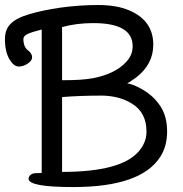

<svg xmlns="http://www.w3.org/2000/svg" viewBox="-38 -737 735 773"><path d="M256.8 16.1Q77.1 16.1 77.1 -17.1Q77.1 -25.9 85 -33Q92.8 -40 109.9 -40Q127 -40 129.9 -41V-618.2Q88.9 -607.9 72.5 -599.9Q56.2 -591.8 56.2 -580.1Q56.2 -546.9 76.2 -533.2Q90.8 -521 91.3 -507.1Q91.8 -493.2 74 -481.2Q56.2 -469.2 38.1 -469.2H37.1Q17.1 -469.2 0 -498.5Q-17.1 -527.8 -18.1 -571.8V-579.1Q-18.1 -617.2 2.9 -639.2Q25.9 -664.1 79.8 -679.9Q133.8 -695.8 204.1 -706.1Q282.2 -716.8 356 -716.8Q431.2 -716.8 481 -695.8Q579.1 -654.8 579.1 -557.1Q579.1 -478 509.8 -424.8Q480 -403.8 474.1 -400.9Q499 -398.9 541 -373.5Q583 -348.1 608.9 -307.6Q634.8 -267.1 634.8 -208Q634.8 -147.9 606.9 -105Q528.8 16.1 256.8 16.1ZM211.9 -44.9Q449.2 -44.9 520 -127Q551.8 -163.1 551.8 -207Q551.8 -284.2 493.2 -319.8Q444.8 -350.1 376 -352.1Q283.2 -352.1 211.9 -346.2ZM219.2 -414.1Q293 -414.1 335.9 -422.1Q378.9 -430.2 414.1 -447Q449.2 -463.9 472.7 -490.5Q496.1 -517.1 496.1 -550.8Q496.1 -644 337.9 -644Q269 -644 211.9 -627.9V-414.1Z"/></svg>

Font: LXGW WenKai Screen
Style: Regular
Weight: 400
Designer: LXGW / Fontworks Inc.
Foundry: LXGW / Fontworks Inc.
Version: Version 1.510;January 18,2025